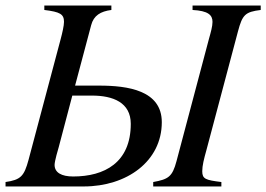

<svg xmlns="http://www.w3.org/2000/svg" viewBox="-48 -673 961 693"><path d="M893 -653H647V-637C703 -634 719 -619 719 -594C719 -578 713 -557 706 -532L589 -91C574 -35 560 -26 505 -16V0H751V-16C694 -23 682 -27 682 -55C682 -75 688 -99 697 -131L811 -560C827 -620 837 -630 893 -637ZM223 -364 281 -582C290 -617 315 -632 354 -637V-653H112V-637C169 -630 183 -622 183 -594C183 -581 177 -554 171 -532L55 -96C39 -37 27 -24 -28 -16V0H254C410 0 536 -91 536 -232C536 -347 413 -364 310 -364ZM213 -328H284C360 -328 424 -303 424 -226C424 -86 329 -36 216 -36C174 -36 149 -50 149 -78C149 -91 162 -136 164 -142Z"/></svg>

Font: STIXGeneral
Style: Italic
Weight: 400
Italic angle: -16.33°
Designer: MicroPress Inc., with final additions and corrections provided by Coen Hoffman, Elsevier (retired)
Version: Version 1.1.0